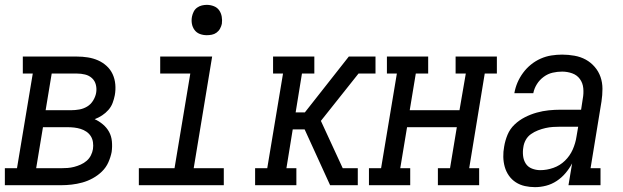

<svg xmlns="http://www.w3.org/2000/svg" viewBox="-46 -763 2566 791"><path d="M-26 0V-70H24L89 -460H48V-530H271Q294 -530 316 -526.5Q338 -523 357.5 -514.5Q377 -506 393 -491.5Q409 -477 418 -457.5Q427 -438 429 -415.5Q431 -393 427 -371Q424 -355 418 -339Q412 -323 400.5 -310Q389 -297 374.5 -287.5Q360 -278 344 -272Q362 -264 378 -250.5Q394 -237 403.5 -219.5Q413 -202 415 -180.5Q417 -159 414 -137Q410 -116 400.5 -94.5Q391 -73 374 -56.5Q357 -40 336 -28.5Q315 -17 293 -11Q271 -5 249 -2.5Q227 0 206 0ZM142 -309H248Q264 -309 281 -312Q298 -315 313 -324Q328 -333 337.5 -348.5Q347 -364 350 -380Q353 -397 349 -413.5Q345 -430 333 -441Q321 -452 304.5 -456Q288 -460 271 -460H167ZM103 -70H206Q219 -70 232.5 -71Q246 -72 259.5 -75.5Q273 -79 286.5 -85Q300 -91 311 -100.5Q322 -110 328.5 -123Q335 -136 337 -149Q339 -163 337 -177Q335 -191 328 -202Q321 -213 310 -220.5Q299 -228 286 -232Q273 -236 259.5 -237.5Q246 -239 232 -239H131Z M526 0V-70H673L738 -460H614V-530H828L752 -70H876V0ZM806 -618Q791 -618 777.5 -623Q764 -628 755.5 -639.5Q747 -651 744.5 -665.5Q742 -680 745 -695Q747 -705 752 -715Q757 -725 766 -731.5Q775 -738 785.5 -740.5Q796 -743 806 -743Q821 -743 835 -737.5Q849 -732 857 -720.5Q865 -709 867.5 -694.5Q870 -680 868 -665Q866 -655 860.5 -645Q855 -635 846 -628.5Q837 -622 826.5 -620Q816 -618 806 -618Z M1005 0V-70H1055L1120 -460H1079V-530H1249V-460H1198L1172 -300H1210L1391 -530H1501V-460H1431L1276 -265L1366 -70H1428V0H1314L1241 -160L1209 -230H1160L1134 -70H1175V0Z M1474 0V-70H1524L1589 -460H1548V-530H1718V-460H1667L1642 -309H1847L1873 -460H1831V-530H2001V-460H1951L1887 -70H1928V0H1758V-70H1808L1836 -239H1631L1603 -70H1644V0Z M2158 8Q2137 8 2116.5 3.5Q2096 -1 2079 -12Q2062 -23 2050.5 -39.5Q2039 -56 2033.5 -75.5Q2028 -95 2027.5 -116.5Q2027 -138 2031 -159Q2035 -184 2045 -208Q2055 -232 2074 -250Q2093 -268 2116.5 -280Q2140 -292 2165 -299Q2190 -306 2214.5 -308.5Q2239 -311 2263 -311H2348L2355 -357Q2359 -378 2357 -399.5Q2355 -421 2343 -437.5Q2331 -454 2311 -461Q2291 -468 2270 -468Q2250 -468 2230.5 -463.5Q2211 -459 2194 -446.5Q2177 -434 2166 -416.5Q2155 -399 2151 -379H2073Q2077 -402 2086 -423Q2095 -444 2109 -463Q2123 -482 2141.5 -497Q2160 -512 2181.5 -521.5Q2203 -531 2225.5 -534.5Q2248 -538 2270 -538Q2295 -538 2320.5 -533.5Q2346 -529 2367 -517.5Q2388 -506 2404 -487.5Q2420 -469 2428 -446Q2436 -423 2436 -397Q2436 -371 2432 -345L2387 -70H2428V0H2296L2311 -90Q2300 -69 2284 -50Q2268 -31 2247.5 -17.5Q2227 -4 2204 2Q2181 8 2158 8ZM2180 -62Q2207 -62 2234 -71.5Q2261 -81 2281.5 -101Q2302 -121 2313.5 -147Q2325 -173 2329 -200L2336 -241H2263Q2248 -241 2232.5 -240Q2217 -239 2201.5 -235.5Q2186 -232 2170.5 -226Q2155 -220 2141.5 -210.5Q2128 -201 2120 -186.5Q2112 -172 2110 -156Q2107 -139 2109 -121Q2111 -103 2120 -89Q2129 -75 2145.5 -68.5Q2162 -62 2180 -62Z"/></svg>

Font: Iosevka Curly Slab Oblique
Style: Regular
Weight: 400
Italic angle: -9°
Monospace: yes
Designer: Belleve Invis
Foundry: Belleve Invis
Version: Version 11.1.0; ttfautohint (v1.8.3)